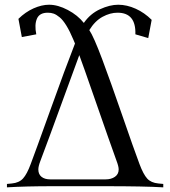

<svg xmlns="http://www.w3.org/2000/svg" viewBox="-20 -804 730 824"><path d="M363.3 -674.8Q382.3 -646.5 418.5 -550Q454.6 -453.6 504.2 -310.1Q553.7 -166.5 578.6 -100.1Q595.2 -55.7 611.8 -37.6Q628.4 -19.5 659.7 -16.6L680.7 -14.6V0Q599.1 -4.9 431.6 -4.9H206.5Q91.3 -4.9 9.8 0V-14.6L30.8 -16.6Q62 -19.5 78.9 -38.1Q95.7 -56.6 111.8 -100.1Q131.8 -152.8 196.3 -332.5Q260.7 -512.2 301.8 -617.2Q299.3 -622.6 294.9 -633.8Q279.8 -669.9 264.9 -694.1Q250 -718.3 236.1 -729.7Q222.2 -741.2 210.7 -745.4Q199.2 -749.5 185.1 -749.5Q149.4 -749.5 138.4 -723.6Q127.4 -697.8 135.7 -656.7L73.7 -645Q65.4 -691.9 59.1 -723.1Q88.9 -752.4 124 -768.1Q159.2 -783.7 190.4 -783.7Q228.5 -783.7 271 -761.2Q313.5 -738.8 339.8 -705.6Q367.2 -745.1 409.2 -764.4Q451.2 -783.7 487.3 -783.7Q524.4 -783.7 562.3 -766.6Q600.1 -749.5 630.9 -718.8Q624.5 -687.5 616.2 -640.6L561 -656.7Q564 -749.5 484.4 -749.5Q452.6 -749.5 420.2 -731.9Q387.7 -714.4 363.3 -674.8ZM320.3 -567.4Q297.9 -507.3 243.7 -358.2Q189.5 -209 153.3 -113.3Q144.5 -90.3 144.5 -76.7Q144.5 -56.2 158.2 -45.2Q171.9 -34.2 195.3 -34.2H433.6Q457.5 -34.2 473.4 -45.4Q489.3 -56.6 489.3 -76.7Q489.3 -89.8 480.5 -112.8Q451.7 -192.4 392.1 -364Q332.5 -535.6 320.3 -567.4Z"/></svg>

Font: Flanker
Style: Regular
Weight: 400
Designer: Flanker
Foundry: Flanker
Version: Version 2.027